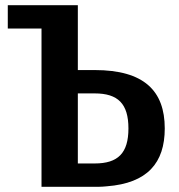

<svg xmlns="http://www.w3.org/2000/svg" viewBox="-20 -720 690 740"><path d="M280 -450V-700H10V-610H140V0H350H359C370 0 381 -1 392 -2C548 -14 615 -92 615 -225C615 -370 535 -450 345 -450ZM345 -360C435 -360 475 -320 475 -225C475 -130 435 -90 345 -90H280V-360Z"/></svg>

Font: Scada
Style: Bold
Weight: 700
Designer: Jovanny Lemonad
Foundry: Jovanny Lemonad
Version: Version 3.005